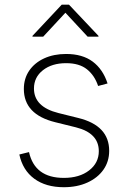

<svg xmlns="http://www.w3.org/2000/svg" viewBox="-20 -782 543 814"><path d="M250.5 11.7Q174.3 11.7 125.2 -24.4Q76.2 -60.5 62 -127L103 -137.2Q127.4 -27.8 250.5 -27.8Q316.9 -27.8 357.9 -59.6Q398.9 -91.3 398.9 -141.1Q398.9 -217.8 301.8 -242.2L214.8 -263.7Q81.1 -296.4 81.1 -404.8Q81.1 -449.2 104 -482.7Q127 -516.1 167.5 -534.7Q208 -553.2 260.3 -553.2Q329.6 -553.2 373 -520.8Q416.5 -488.3 436 -428.2L396 -417.5Q381.3 -461.9 348.9 -488Q316.4 -514.2 260.3 -514.2Q200.2 -514.2 162.1 -484.4Q124 -454.6 124 -406.7Q124 -328.6 228 -302.7L312.5 -281.7Q442.9 -249.5 442.9 -142.6Q442.9 -97.2 418.5 -62.5Q394 -27.8 350.6 -8.1Q307.1 11.7 250.5 11.7ZM163.1 -626.5H117.7V-629.9L241.7 -762.2H272.5L397.5 -629.9V-626.5H351.6L257.3 -728Z"/></svg>

Font: Inter Extra Light
Style: Regular
Weight: 200
Designer: Rasmus Andersson
Foundry: rsms
Version: Version 4.000;git-3c8e0fc